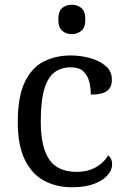

<svg xmlns="http://www.w3.org/2000/svg" viewBox="-20 -780 532 810"><path d="M283 10Q217 10 165.5 -18Q114 -46 84.5 -106.5Q55 -167 55 -265Q55 -372 84.5 -433.5Q114 -495 164.5 -520.5Q215 -546 278 -546Q320 -546 360 -535Q400 -524 426 -501.5Q452 -479 452 -444Q452 -421 442 -407Q432 -393 412.5 -387Q393 -381 363 -381Q363 -413 355.5 -439Q348 -465 330 -480.5Q312 -496 278 -496Q240 -496 211.5 -476Q183 -456 167.5 -406Q152 -356 152 -266Q152 -160 187.5 -107.5Q223 -55 303 -55Q350 -55 384.5 -74.5Q419 -94 436 -125Q444 -119 448.5 -109.5Q453 -100 453 -86Q453 -63 434 -41Q415 -19 377.5 -4.5Q340 10 283 10ZM283 -636Q259 -636 242.5 -650Q226 -664 226 -698Q226 -733 242.5 -746.5Q259 -760 283 -760Q306 -760 323 -746.5Q340 -733 340 -698Q340 -664 323 -650Q306 -636 283 -636Z"/></svg>

Font: Noto Serif Test
Style: Regular
Weight: 400
Version: Version 1.000